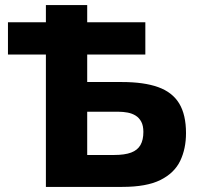

<svg xmlns="http://www.w3.org/2000/svg" viewBox="-20 -733 782 753"><path d="M160 0Q160 -57.6 160 -111.6Q160 -165.5 160 -232.5V-474.3Q160 -543.4 160 -598.9Q160 -654.5 160 -713H322Q322 -654.5 322 -598.9Q322 -543.4 322 -474.3V-265.5Q322 -226.8 322 -192.9Q322 -159 322 -125.2H427.8Q469.3 -125.2 494.4 -134.7Q519.5 -144.2 530.9 -164.3Q542.3 -184.3 542.3 -215.6Q542.3 -240.1 534.1 -255.5Q525.8 -271 512 -279.6Q498.1 -288.2 480.5 -291.5Q463 -294.8 444 -294.8H302.1V-411.3Q331.5 -411.3 372.8 -411.3Q414.2 -411.3 457.9 -411.3Q544.5 -411.3 600.3 -391.3Q656 -371.3 682.8 -327.2Q709.5 -283.1 709.5 -211Q709.5 -149.8 686.7 -102.1Q663.9 -54.5 609.4 -27.2Q554.9 0 459.3 0Q373.5 0 298.1 0Q222.7 0 160 0ZM11.2 -519.2V-645.7Q47.1 -645.7 80.5 -645.7Q113.8 -645.7 143.4 -645.7H417.8Q447.4 -645.7 480.8 -645.7Q514.2 -645.7 550 -645.7V-519.2Q514.2 -519.2 480.8 -519.2Q447.4 -519.2 417.8 -519.2H143.4Q113.8 -519.2 80.5 -519.2Q47.1 -519.2 11.2 -519.2Z"/></svg>

Font: Commissioner Thin
Style: Regular
Weight: 100
Designer: Kostas Bartsokas
Foundry: Kostas Bartsokas
Version: Version 1.001;gftools[0.9.23]